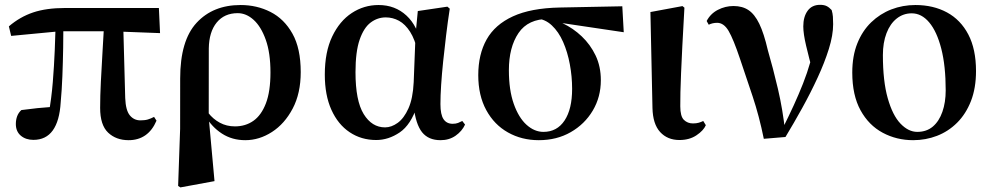

<svg xmlns="http://www.w3.org/2000/svg" viewBox="-20 -573 4163 807"><path d="M120.5 14.9Q88.3 14.9 67.4 -2.8Q46.6 -20.5 46.6 -51.8Q46.6 -69.5 52.1 -84.4Q57.6 -99.3 69.8 -110.4Q103.2 -114.9 137.4 -118.5Q171.7 -122 210.7 -124.7L184.8 -95.7Q196.4 -159.4 201.9 -227.7Q207.4 -296 210.1 -361.3Q212.8 -426.6 214.3 -482H246.5Q246.5 -431.1 245.5 -371.7Q244.5 -312.4 242.2 -253.3Q239.9 -194.3 235.1 -142.7Q230.4 -64.5 201.8 -24.8Q173.2 14.9 120.5 14.9ZM26.9 -422.1 17.3 -462.2Q63.5 -501.9 119.2 -520.7Q174.9 -539.4 253.8 -539.4H647.8L652.7 -433.8L449.1 -441.5H231ZM520.5 16.2Q467.9 16.2 434.4 -15.6Q400.9 -47.4 400.9 -119.3Q400.9 -169 403.9 -228.9Q406.8 -288.8 410.8 -353.8Q414.7 -418.8 418.2 -482H497.6L506.3 -160.9Q508.3 -109.4 525.6 -88.3Q542.9 -67.1 570.2 -67.1Q589.2 -67.1 601.7 -70.9Q614.2 -74.7 627.6 -81.7L637.8 -65.8Q620.4 -24.9 590.8 -4.3Q561.2 16.2 520.5 16.2Z M728.7 208.4 737.1 -31.5 737.3 -243.1Q737.3 -402.7 806.4 -477.3Q875.4 -551.9 991.5 -551.9Q1059.7 -551.9 1117.1 -522.7Q1174.6 -493.4 1209.3 -431.4Q1244 -369.4 1244 -270Q1244 -180.9 1210.2 -116.7Q1176.3 -52.5 1123 -18.2Q1069.6 16.2 1011 16.2Q955.4 16.2 912.7 -11.6Q869.9 -39.4 843.9 -84.8H839.5L855.4 -98.6Q875.6 -72.5 904 -57.2Q932.3 -41.8 967.5 -41.8Q1011.8 -41.8 1045.1 -65.2Q1078.4 -88.6 1097.6 -138.6Q1116.8 -188.7 1116.8 -268.3Q1116.8 -350.3 1097.1 -405.7Q1077.4 -461.1 1046.2 -489.4Q1015.1 -517.7 979 -517.7Q923 -517.7 890.8 -478.3Q858.6 -438.9 857.6 -369.3L857.3 -86.8L857.7 -74.4L881.6 188.3L738.2 214.7Z M1561.3 15.5Q1498.6 15.5 1449.7 -17.2Q1400.7 -49.9 1373 -111.3Q1345.2 -172.8 1345.2 -259.4Q1345.2 -354.6 1376.3 -419.6Q1407.3 -484.6 1458.6 -518.3Q1509.8 -551.9 1571.1 -551.9Q1640.7 -551.9 1688.5 -507.5Q1736.3 -463.2 1751 -381.8H1757.5L1736.2 -353.7Q1724.2 -407.4 1703.7 -439.4Q1683.2 -471.4 1657 -485.7Q1630.8 -499.9 1601.4 -499.9Q1566.7 -499.9 1537.8 -478.2Q1509 -456.5 1491.6 -406.1Q1474.2 -355.7 1474.2 -269.8Q1474.2 -149.6 1508.6 -93.6Q1543.1 -37.6 1598.5 -37.6Q1625.2 -37.6 1651.6 -56.6Q1677.9 -75.6 1696.7 -117.3Q1715.5 -159.1 1718.8 -227.4L1726.6 -428L1736.1 -526.6L1860.4 -545L1870.4 -536.5Q1861.9 -481.4 1855.1 -424.9Q1848.2 -368.4 1842.7 -315.4Q1837.2 -262.4 1834.2 -216.4Q1831.2 -170.4 1831.2 -135.4Q1831.2 -91.4 1844.2 -72.1Q1857.2 -52.7 1882.7 -52.7Q1895.9 -52.7 1905.2 -56.3Q1914.5 -60 1923 -64.5L1934.7 -49.4Q1922 -21.7 1895 -2.7Q1868 16.2 1831.5 16.2Q1780.9 16.2 1754.1 -17.1Q1727.3 -50.5 1718.4 -127.3L1733.4 -128.7Q1707.2 -48.4 1660 -16.4Q1612.8 15.5 1561.3 15.5Z M2244.5 16.2Q2172.9 16.2 2115.1 -16.3Q2057.3 -48.7 2023.8 -110.2Q1990.2 -171.8 1990.2 -257.1Q1990.2 -344.6 2025.4 -407.2Q2060.5 -469.7 2136 -504.3Q2211.4 -538.9 2332.5 -541.4L2595.6 -546.6L2601.7 -437.5L2313.8 -480.3L2286.9 -493.5Q2199.8 -494 2159.4 -434.2Q2118.9 -374.4 2118.9 -277.8Q2118.9 -194.4 2139.4 -136.5Q2159.8 -78.6 2193 -48.6Q2226.1 -18.7 2264.2 -18.7Q2321.3 -18.7 2353 -66.6Q2384.7 -114.5 2384.7 -199.6Q2384.7 -251.2 2375.1 -302.6Q2365.6 -354.1 2346.8 -396.8Q2328 -439.5 2299.4 -466.3Q2270.8 -493.2 2233.2 -495.5L2254.9 -504.5Q2300.2 -496.4 2344.6 -475.4Q2389 -454.4 2425.1 -420.2Q2461.3 -385.9 2483.4 -339.8Q2505.4 -293.6 2505.4 -235.7Q2505.4 -165.4 2471.5 -108.2Q2437.5 -51.1 2378.8 -17.5Q2320.1 16.2 2244.5 16.2Z M2835.8 15.5Q2785.4 15.5 2754.6 -18.1Q2723.9 -51.7 2722.4 -119.2L2713.8 -522.4L2848.5 -547.4L2856.7 -540.7Q2851.3 -445.9 2847.9 -378.9Q2844.6 -311.9 2842.6 -265.3Q2840.6 -218.6 2839.9 -185.7Q2839.3 -152.8 2839.3 -126.4Q2839.3 -84 2854.6 -69.1Q2869.9 -54.2 2892.5 -54.2Q2906.7 -54.2 2917 -57.2Q2927.3 -60.2 2935.8 -64.5L2946.7 -46.8Q2937 -24.2 2907.4 -4.4Q2877.8 15.5 2835.8 15.5Z M3190.4 10.4Q3171 -85.1 3143.4 -167.9Q3115.8 -250.6 3090.4 -325.6Q3062.6 -408.5 3042.5 -442.8Q3022.4 -477.1 2994.3 -477.1Q2974.9 -477.1 2958.9 -469.1L2950.2 -484.7Q2966.4 -515.8 2997.5 -531.7Q3028.5 -547.7 3062.9 -547.7Q3100.3 -547.7 3126 -530.5Q3151.8 -513.4 3171.4 -473.1Q3191 -432.7 3207.2 -362.4Q3228.9 -288.2 3249.6 -200Q3270.3 -111.8 3280.2 -18.2H3262.1L3269.6 -33.3Q3295.1 -84.4 3316.3 -130.6Q3337.4 -176.8 3355.1 -221.5Q3372.8 -266.3 3386.4 -313.9Q3400 -361.6 3410.6 -415.3L3400.2 -256.3Q3380.1 -330.2 3368.2 -380.8Q3356.3 -431.4 3356.3 -462Q3356.3 -502.5 3374.5 -527.6Q3392.6 -552.7 3427 -552.7Q3443.5 -552.7 3454.3 -547.5Q3465 -542.3 3475.6 -530.7Q3479.8 -516.3 3480.8 -503Q3481.8 -489.8 3481.8 -471.2Q3481.8 -425.1 3463.8 -367.5Q3445.9 -310 3416.5 -246.5Q3387.2 -183 3351.8 -119Q3316.5 -55.1 3281.4 2.8Z M3818.2 16.2Q3748.5 16.2 3690.1 -15.1Q3631.6 -46.4 3596.9 -109.5Q3562.2 -172.7 3562.2 -267.9Q3562.2 -337.8 3583.5 -390.7Q3604.7 -443.6 3641.8 -479.3Q3678.8 -515 3726.5 -533.5Q3774.2 -551.9 3827.6 -551.9Q3902.8 -551.9 3960.3 -520.8Q4017.7 -489.7 4050 -428Q4082.3 -366.2 4082.3 -274.3Q4082.3 -202.9 4061.1 -148.4Q4039.8 -94 4002.9 -57.2Q3966 -20.5 3918.4 -2.1Q3870.8 16.2 3818.2 16.2ZM3835.4 -18.7Q3874.5 -18.7 3900.8 -41Q3927.1 -63.3 3941 -103.1Q3954.9 -142.8 3954.9 -193.3Q3954.9 -296.1 3936.3 -368.4Q3917.8 -440.6 3885.6 -478.8Q3853.5 -517 3812.1 -517Q3776.5 -517 3748.9 -495.1Q3721.3 -473.2 3706.1 -433.5Q3690.9 -393.7 3690.9 -341.7Q3690.9 -231.8 3711.3 -160.1Q3731.6 -88.3 3764.8 -53.5Q3798 -18.7 3835.4 -18.7Z"/></svg>

Font: Noto Serif HK
Style: Regular
Weight: 200
Designer: Ryoko NISHIZUKA 西塚涼子 (kana & ideographs); Frank Grießhammer (Latin, Greek & Cyrillic); Wenlong ZHANG 张文龙 (bopomofo); San
Foundry: Adobe
Version: Version 2.001;hotconv 1.1.0;makeotfexe 2.6.0